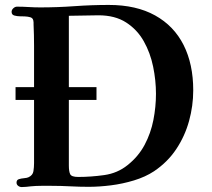

<svg xmlns="http://www.w3.org/2000/svg" viewBox="-20 -756 861 778"><path d="M612 -376Q612 -430 600.5 -486Q589 -542 562.5 -589Q536 -636 491 -665Q446 -694 379 -694Q349 -694 319 -693Q289 -692 259 -692V-403H371V-351H259V-85Q259 -61 264.5 -50Q270 -39 297 -39Q348 -39 402 -46.5Q456 -54 497 -87Q541 -122 566 -169Q591 -216 601.5 -269.5Q612 -323 612 -376ZM763 -390Q763 -327 746 -265.5Q729 -204 694 -151.5Q659 -99 604 -62Q569 -39 523 -25Q477 -11 429.5 -5Q382 1 339 1Q302 1 264.5 -1Q227 -3 189 -3Q168 -3 147 -3Q126 -3 105 -1Q96 0 87 1Q78 2 68 2Q60 2 53.5 -3Q47 -8 47 -16Q47 -27 56.5 -30Q66 -33 78 -34Q90 -35 96 -38Q113 -46 115.5 -62.5Q118 -79 118 -95V-351H43V-403H118Q118 -423 118 -443.5Q118 -464 118 -485Q118 -528 118 -571Q118 -614 116 -657Q116 -661 116 -665Q116 -669 115 -673Q113 -683 103 -686Q93 -689 80.5 -689.5Q68 -690 60 -690Q50 -690 38.5 -693Q27 -696 27 -708Q27 -716 34 -722.5Q41 -729 49 -729Q72 -729 96 -727.5Q120 -726 143 -726Q213 -726 282 -731Q351 -736 421 -736Q532 -736 608.5 -693.5Q685 -651 724 -573.5Q763 -496 763 -390Z"/></svg>

Font: Kaisei Tokumin ExtraBold
Style: Regular
Weight: 800
Designer: Font-Kai, 金井和夫
Foundry: KAZUO KANAI
Version: Version 5.003